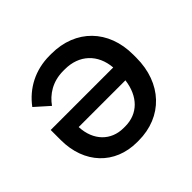

<svg xmlns="http://www.w3.org/2000/svg" viewBox="-135 -678 834 834"><g transform="rotate(-45 282.5 -260.5)"><path d="M275 -528H264C176 -528 102 -489 53 -423L117 -366C146 -407 193 -439 259 -439H269C357 -439 416 -383 423 -296H39V-234C39 -90 131 7 267 7H276C424 7 524 -99 524 -255V-274C524 -426 424 -528 275 -528ZM421 -219C410 -132 357 -78 279 -78H269C192 -78 138 -133 134 -218V-219Z"/></g></svg>

Font: Fixel Text Medium
Style: Regular
Weight: 500
Width: 4
Designer: AlfaBravo + MacPaw
Foundry: Kyrylo Tkachov, Marchela Mozhyna, Serhii Makarenko, Maria Weinstein, Zakhar Kryvoshyya
Version: Version 1.211